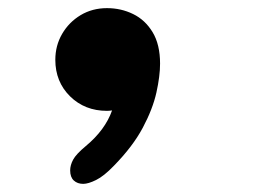

<svg xmlns="http://www.w3.org/2000/svg" viewBox="-20 -264 659 472"><path d="M243 -244Q277.5 -244 307.2 -229.5Q337 -215 355.2 -184.8Q373.5 -154.5 373.5 -107.5Q373.5 -77 364.5 -36.5Q355.5 4 331 50Q306.5 96 260 143.5Q235.5 169 216.2 178.5Q197 188 184.5 188Q170.5 188 161.5 179.8Q152.5 171.5 152.5 155Q152.5 142 159.8 128.5Q167 115 191 95Q214.5 75.5 230.8 53.5Q247 31.5 255.5 7.5Q252.5 8 249.2 8.2Q246 8.5 243 8.5Q188.5 8.5 152.2 -27.2Q116 -63 116 -117Q116 -152 132.8 -180.8Q149.5 -209.5 178.2 -226.8Q207 -244 243 -244Z"/></svg>

Font: Sono Monospace ExtraBold
Style: Regular
Weight: 800
Version: Version 2.112